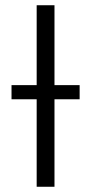

<svg xmlns="http://www.w3.org/2000/svg" viewBox="-20 -713 348 733"><path d="M120 -334V0H188V-334H284V-388H188V-693H120V-388H24V-334Z"/></svg>

Font: Repo Light
Style: Regular
Weight: 300
Designer: Stefan Peev
Foundry: Context Ltd
Version: Version 001.502